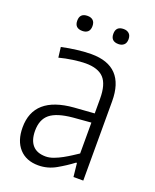

<svg xmlns="http://www.w3.org/2000/svg" viewBox="-134 -782 700 865"><g transform="rotate(20 216.0 -349.5)"><path d="M155 5Q97 5 64 -31.5Q31 -68 31 -132Q31 -280 218 -295L315 -302V-372Q315 -441 287.5 -470.5Q260 -500 200 -500Q175 -500 140 -495Q105 -490 75 -482L69 -531Q105 -539 143 -543.5Q181 -548 210 -548Q370 -548 370 -380V0H323L316 -65H312Q279 -40 239.5 -17.5Q200 5 155 5ZM173 -44Q191 -44 211 -51.5Q231 -59 250 -69.5Q269 -80 286 -91Q303 -102 315 -110V-258L229 -251Q154 -244 121.5 -217.5Q89 -191 89 -137Q89 -92 110 -68Q131 -44 173 -44ZM135 -632Q98 -632 98 -668Q98 -704 135 -704Q152 -704 161.5 -695Q171 -686 171 -668Q171 -650 161.5 -641Q152 -632 135 -632ZM308 -632Q271 -632 271 -668Q271 -704 308 -704Q324 -704 334 -695Q344 -686 344 -668Q344 -650 334 -641Q324 -632 308 -632Z"/></g></svg>

Font: Encode Sans Compressed
Style: Light
Weight: 300
Designer: Pablo Impallari, Andres Torresi
Foundry: Pablo Impallari, Andres Torresi
Version: Version 1.000; ttfautohint (v1.00) -l 8 -r 50 -G 200 -x 14 -